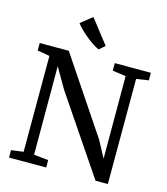

<svg xmlns="http://www.w3.org/2000/svg" viewBox="-139 -1095 1048 1203"><g transform="rotate(15 385.0 -494.0)"><path d="M33.5 0V-48L112.5 -58.5L113 -680.5Q100.5 -683 87 -685.2Q73.5 -687.5 60.2 -690Q47 -692.5 33.5 -694V-743H222L550 -254L607.5 -147L607 -682L520.5 -694V-743H754.5V-694L675 -682L674.5 0H594.5L256 -500.5L180 -632L180.5 -58L274.5 -48V0ZM399 -800Q381.5 -808 359.5 -822.2Q337.5 -836.5 315.8 -854.5Q294 -872.5 274.5 -891.5Q255 -910.5 242 -928L316.5 -987.5L437.5 -832L400 -800Z"/></g></svg>

Font: Merriweather 24pt
Style: Regular
Weight: 400
Designer: Eben Sorkin
Foundry: Eben Sorkin
Version: Version 2.100